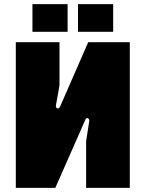

<svg xmlns="http://www.w3.org/2000/svg" viewBox="-20 -903 700 923"><path d="M56 0H246L391 -329C396 -341 411 -334 409 -321L394 -224V0H604V-700H404L269 -391C262 -375 246 -381 249 -397L266 -493V-700H56ZM355 -750H524V-883H355ZM136 -750H305V-883H136Z"/></svg>

Font: Finlandica Black
Style: Regular
Weight: 900
Designer: Niklas Ekholm, Juho Hiilivirta, Jaakko Suomalainen
Foundry: Helsinki Type Studio
Version: Version 2.000;Glyphs 3.2 (3202)